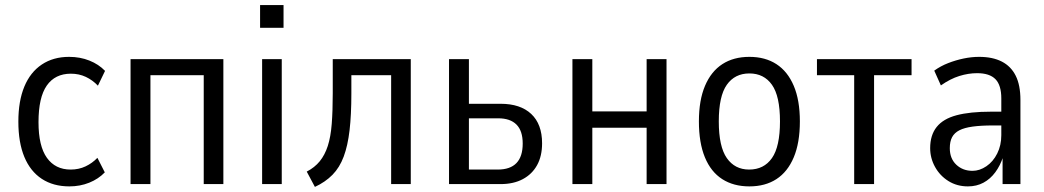

<svg xmlns="http://www.w3.org/2000/svg" viewBox="-20 -722 4096 753"><path d="M252 9Q189 9 144 -20.5Q99 -50 75.5 -106.5Q52 -163 52 -245Q52 -326 75.5 -382.5Q99 -439 144 -469Q189 -499 251 -499Q294 -499 330.5 -484.5Q367 -470 392 -444L364 -386Q343 -408 316.5 -420.5Q290 -433 258 -433Q196 -433 163.5 -386.5Q131 -340 131 -243Q131 -149 164 -103Q197 -57 257 -57Q289 -57 315.5 -69.5Q342 -82 362 -103L391 -46Q366 -20 330 -5.5Q294 9 252 9Z M492 0V-490H856V0H779V-427H570V0Z M1000 -613V-702H1092V-613ZM1008 0V-490H1085V0Z M1215 11 1183 -49Q1214 -65 1234 -89.5Q1254 -114 1265.5 -149.5Q1277 -185 1281 -236Q1285 -287 1285 -357V-490H1591V0H1514V-427H1358V-355Q1358 -272 1351 -211.5Q1344 -151 1328 -108Q1312 -65 1284 -36.5Q1256 -8 1215 11Z M1741 0V-490H1819V-315H1943Q2021 -315 2063.5 -275Q2106 -235 2106 -160Q2106 -110 2086.5 -74.5Q2067 -39 2030.5 -19.5Q1994 0 1943 0ZM1819 -57H1932Q1981 -57 2005.5 -82.5Q2030 -108 2030 -159Q2030 -209 2005.5 -233.5Q1981 -258 1934 -258H1819Z M2225 0V-490H2303V-285H2516V-490H2594V0H2516V-221H2303V0Z M2919 9Q2857 9 2812.5 -19.5Q2768 -48 2744.5 -105Q2721 -162 2721 -246Q2721 -329 2745 -385.5Q2769 -442 2813 -470.5Q2857 -499 2919 -499Q2981 -499 3025 -470.5Q3069 -442 3093 -385.5Q3117 -329 3117 -246Q3117 -162 3093 -105Q3069 -48 3025 -19.5Q2981 9 2919 9ZM2918 -57Q2976 -57 3007.5 -102Q3039 -147 3039 -246Q3039 -345 3007.5 -389.5Q2976 -434 2919 -434Q2862 -434 2830.5 -389.5Q2799 -345 2799 -246Q2799 -147 2830.5 -102Q2862 -57 2918 -57Z M3330 0V-427H3184V-490H3555V-427H3408V0Z M3776 9Q3733 9 3699.5 -12Q3666 -33 3647 -67.5Q3628 -102 3628 -141Q3628 -192 3653.5 -224Q3679 -256 3731.5 -270Q3784 -284 3866 -284H3918V-230H3874Q3827 -230 3794.5 -225.5Q3762 -221 3742.5 -211Q3723 -201 3714 -184Q3705 -167 3705 -141Q3705 -100 3730.5 -76Q3756 -52 3794 -52Q3822 -52 3848.5 -70Q3875 -88 3891 -120Q3907 -152 3907 -192V-336Q3907 -388 3884 -411.5Q3861 -435 3812 -435Q3778 -435 3742.5 -424Q3707 -413 3670 -387L3644 -445Q3669 -463 3698.5 -474.5Q3728 -486 3759 -492.5Q3790 -499 3820 -499Q3873 -499 3909 -480.5Q3945 -462 3963.5 -425Q3982 -388 3982 -330V0H3912V-107H3914Q3903 -73 3883.5 -46.5Q3864 -20 3837 -5.5Q3810 9 3776 9Z"/></svg>

Font: Nunito Sans 10pt Condensed
Style: Regular
Weight: 400
Width: 3
Designer: Vernon Adams
Foundry: Vernon Adams
Version: Version 3.101;gftools[0.9.27]